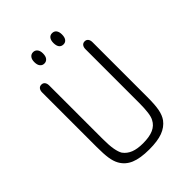

<svg xmlns="http://www.w3.org/2000/svg" viewBox="-220 -853 966 966"><g transform="rotate(-45 263.0 -370.0)"><path d="M442 -186V-574Q442 -588 435.5 -596.5Q429 -605 417 -605Q405 -605 398.5 -596.5Q392 -588 392 -574V-193Q392 -153 388.5 -126Q385 -99 377 -85Q364 -59 336 -46.5Q308 -34 262 -34Q222 -34 195.5 -44.5Q169 -55 153 -77Q144 -92 139 -119.5Q134 -147 134 -193V-574Q134 -588 127.5 -596.5Q121 -605 109 -605Q97 -605 90.5 -596.5Q84 -588 84 -574V-186Q84 -136 88.5 -106.5Q93 -77 104 -57Q123 -22 161 -6Q199 10 263 10Q322 10 358 -3.5Q394 -17 415 -45Q430 -66 436 -97.5Q442 -129 442 -186ZM195 -750Q181 -750 172.5 -739.5Q164 -729 164 -710Q164 -690 172.5 -679.5Q181 -669 195 -669Q209 -669 217.5 -679.5Q226 -690 226 -710Q226 -729 217.5 -739.5Q209 -750 195 -750ZM330 -750Q316 -750 308 -739.5Q300 -729 300 -710Q300 -690 308 -679.5Q316 -669 331 -669Q345 -669 353 -679.5Q361 -690 361 -710Q361 -729 353 -739.5Q345 -750 330 -750Z"/></g></svg>

Font: Beiruti Light
Style: Regular
Weight: 300
Designer: Arlette Boutros
Foundry: Boutros
Version: Version 1.41